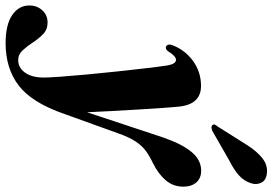

<svg xmlns="http://www.w3.org/2000/svg" viewBox="-288 -581 996 702"><g transform="rotate(90 210.0 -230.0)"><path d="M361 -326.5Q385 -397 414.5 -432.2Q444 -467.5 483 -467.5Q510.5 -467.5 526 -449.8Q541.5 -432 541.5 -402.5Q541.5 -365 518 -337.8Q494.5 -310.5 456 -291.5Q430.5 -279.5 411.2 -265.5Q392 -251.5 376.2 -227.8Q360.5 -204 346.5 -164L275.5 33Q235 150.5 172.5 199Q110 247.5 16.5 247.5Q-50.5 247.5 -85.8 223.5Q-121 199.5 -121 160.5Q-121 133 -103.5 113.5Q-86 94 -58.5 94Q-33.5 94 -16.5 110.2Q0.5 126.5 14.2 147.8Q28 169 43 185.2Q58 201.5 78.5 201.5Q106.5 201.5 124.5 176.5Q142.5 151.5 142.5 108.5Q142.5 90 139.5 48Q136.5 6 131.5 -48Q126.5 -102 120.5 -158Q114.5 -214 109 -261.2Q103.5 -308.5 99.5 -335.5Q94.5 -375.5 78 -375.5Q64 -375.5 46.5 -346.5Q39 -336.5 30.5 -338.5Q26 -339.5 23.2 -345Q20.5 -350.5 24 -361.5Q41 -408 81.5 -437.5Q122 -467 173 -467Q241 -467 249 -385Q251 -363 253.8 -323.5Q256.5 -284 259.5 -236.2Q262.5 -188.5 265 -139.8Q267.5 -91 269.5 -50.5ZM391 -638Q413.5 -672.5 437.8 -691.5Q462 -710.5 490 -708Q518 -706 527 -687.2Q536 -668.5 528.5 -648.5Q520 -623 499.5 -605Q479 -587 448 -571.5L337 -508Q321.5 -502 316 -509Q312.5 -513.5 315 -518.2Q317.5 -523 322 -528.5Z"/></g></svg>

Font: Fraunces 72pt S000
Style: Bold Italic
Weight: 700
Italic angle: -16°
Version: Version 1.000; ttfautohint (v1.8.3)